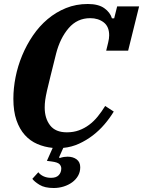

<svg xmlns="http://www.w3.org/2000/svg" viewBox="-20 -730 717 962"><path d="M249 212Q204 212 178 196Q152 180 142 166L172 133Q182 146 198.5 153.5Q215 161 236 161Q262 161 274.5 147.5Q287 134 287 114Q287 102 278 92.5Q269 83 238 79L215 76L244 11Q203 7 167 -8.5Q131 -24 104.5 -53.5Q78 -83 62.5 -127.5Q47 -172 47 -235Q47 -288 58 -343.5Q69 -399 91 -452Q113 -505 145 -552Q177 -599 218.5 -634Q260 -669 310.5 -689.5Q361 -710 420 -710Q473 -710 502.5 -689Q532 -668 541 -638H552L567 -698H677L622 -476H512L522 -517Q527 -537 527 -553Q527 -597 499.5 -618Q472 -639 432 -639Q367 -639 324 -589Q281 -539 261 -461Q244 -392 233 -348.5Q222 -305 215.5 -276Q209 -247 206.5 -228.5Q204 -210 204 -191Q204 -137 231 -102Q258 -67 315 -67Q348 -67 375.5 -77Q403 -87 426.5 -104.5Q450 -122 469.5 -146Q489 -170 507 -199L550 -171Q530 -138 503.5 -107Q477 -76 445 -51.5Q413 -27 376 -10Q339 7 297 11L276 58L279 62Q290 58 300 56.5Q310 55 318 55Q346 55 364 68.5Q382 82 382 108Q382 132 371 151Q360 170 341.5 183.5Q323 197 299 204.5Q275 212 249 212Z"/></svg>

Font: IBM Plex Serif
Style: Bold Italic
Weight: 700
Italic angle: -14°
Designer: Mike Abbink, Paul van der Laan, Pieter van Rosmalen
Foundry: Bold Monday
Version: Version 3.001